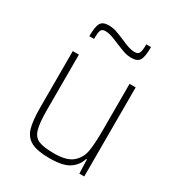

<svg xmlns="http://www.w3.org/2000/svg" viewBox="-174 -833 881 952"><g transform="rotate(30 266.5 -356.5)"><path d="M86 -190V-510H121V-195Q121 -118 131.5 -83Q142 -48 170 -36Q198 -24 259 -24Q331 -24 363.5 -52Q396 -80 403.5 -123.5Q411 -167 411 -246V-510H446V0H418L415 -80H411Q399 -40 363.5 -16Q328 8 251 8Q180 8 145 -11Q110 -30 98 -71Q86 -112 86 -190ZM177 -710Q200 -710 220 -703.5Q240 -697 275 -682Q299 -671 317.5 -665Q336 -659 354 -659Q373 -659 379 -672.5Q385 -686 385 -721H412Q412 -667 400.5 -646.5Q389 -626 354 -626Q331 -626 311.5 -632.5Q292 -639 258 -653Q253 -655 236.5 -662Q220 -669 205 -673Q190 -677 177 -677Q158 -677 152.5 -664Q147 -651 147 -615H120Q120 -669 131.5 -689.5Q143 -710 177 -710Z"/></g></svg>

Font: Saira Semi Condensed Thin
Style: Regular
Weight: 100
Width: 4
Designer: Hector Gatti with collaboration of the Omnibus-Type team
Foundry: Omnibus-Type
Version: Version 1.001; ttfautohint (v1.8)